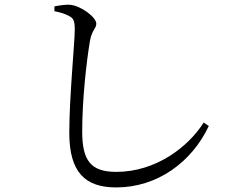

<svg xmlns="http://www.w3.org/2000/svg" viewBox="-20 -772 1040 831"><path d="M483.1 39.2C660.5 39.2 810 -70 883.7 -226.7L861.6 -241.7C794.9 -136 654.9 -28.1 483.4 -28.1C373.1 -28.1 335.8 -76.2 335.8 -203C335.8 -338.8 353.5 -500.7 369.4 -595.3C377.6 -642 396.8 -648.6 396.8 -669.5C396.8 -697.8 328.1 -749 280.9 -751.4C262.7 -752.2 242.4 -749.5 215.6 -744.4V-723.5C241.5 -718.7 265.2 -710.9 280.6 -701.8C298 -692.3 303.6 -681.4 303.6 -644.5C303.6 -587.4 279.9 -352.4 279.9 -197.3C279.9 -25.9 348.6 39.2 483.1 39.2Z"/></svg>

Font: Source Han Serif CN VF
Style: Regular
Weight: 250
Designer: Ryoko NISHIZUKA 西塚涼子 (kana & ideographs); Frank Grießhammer (Latin, Greek & Cyrillic); Wenlong ZHANG 张文龙 (bopomofo); San
Foundry: Adobe
Version: Version 2.002;hotconv 1.1.0;makeotfexe 2.6.0